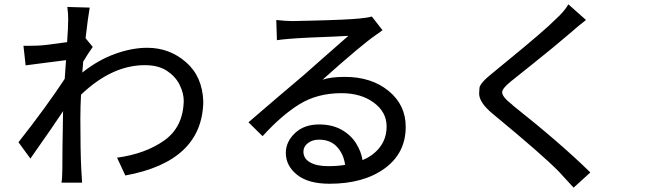

<svg xmlns="http://www.w3.org/2000/svg" viewBox="-20 -815 3040 884"><path d="M358 26H263Q267 3 267 -37Q267 -116 270 -282V-297L271 -304Q234 -247 120 -85L65 -160Q194 -324 278 -452L284 -538L174 -524L98 -514L88 -604H111Q132 -604 152 -605Q180 -605 289 -621Q294 -690 294 -728Q294 -752 290 -783L393 -780Q385 -735 374 -639L407 -599Q385 -568 363 -531L359 -481Q432 -539 510 -567Q588 -595 658 -595Q760 -595 836 -529Q912 -463 916 -348Q912 -72 557 -7L519 -89Q650 -107 736.5 -168.5Q823 -230 826 -350Q826 -386 807 -424.5Q788 -463 748.5 -489Q709 -515 647 -515Q495 -515 353 -379Q350 -321 350 -270Q350 -122 354 -39Z M1497 31Q1399 31 1347.5 -10.5Q1296 -52 1296 -111Q1296 -162 1338 -202Q1380 -242 1449 -242Q1508 -242 1551 -218.5Q1594 -195 1618.5 -156.5Q1643 -118 1649 -78Q1699 -98 1729.5 -138Q1760 -178 1760 -233Q1760 -299 1701 -342.5Q1642 -386 1552 -386Q1441 -386 1358.5 -335Q1276 -284 1189 -188L1124 -252Q1268 -376 1383 -473L1470 -550Q1546 -616 1584 -650Q1570 -649 1515.5 -646.5Q1461 -644 1406 -642Q1301 -637 1255 -630L1252 -723Q1296 -718 1326 -718Q1350 -718 1416 -720Q1581 -724 1637 -730Q1671 -733 1692 -739L1741 -676Q1726 -664 1712 -655Q1645 -609 1465 -448Q1503 -461 1568 -461Q1690 -461 1769 -396.5Q1848 -332 1848 -231Q1848 -110 1751 -39.5Q1654 31 1497 31ZM1490 -50Q1536 -50 1569 -56Q1562 -106 1531.5 -139Q1501 -172 1449 -172Q1418 -172 1397.5 -156Q1377 -140 1377 -117Q1377 -85 1407.5 -67.5Q1438 -50 1490 -50Z M2621 49 2553 -25Q2480 -100 2251 -289Q2186 -342 2186 -384Q2186 -387 2187.5 -410Q2189 -433 2258 -487L2309 -529Q2488 -675 2539 -727Q2578 -762 2597 -795L2678 -723Q2643 -696 2608 -665Q2535 -602 2427 -516Q2372 -472 2332 -440Q2292 -408 2292 -390Q2292 -369 2337 -334Q2340 -332 2341 -330Q2565 -152 2698 -21Z"/></svg>

Font: LXGW 975 Gothic SC
Style: Regular
Weight: 400
Version: Version 2.01;February 25, 2021